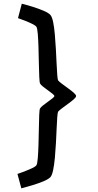

<svg xmlns="http://www.w3.org/2000/svg" viewBox="-20 -821 533 1041"><path d="M95.7 200.2 74.7 122.1Q91.3 116.7 113.5 108.2Q135.7 99.6 154.3 90.8Q172.9 82 177.2 75.2Q182.1 68.8 184.8 37.4Q187.5 5.9 188.7 -37.1Q189.9 -80.1 190.7 -122.8Q191.4 -165.5 192.6 -196.3Q193.8 -227.1 196.8 -232.4Q200.7 -239.3 212.6 -249Q224.6 -258.8 239 -268.8Q253.4 -278.8 263.9 -287.4Q274.4 -295.9 275.4 -300.3Q274.4 -304.7 263.9 -313.2Q253.4 -321.8 239.3 -331.8Q225.1 -341.8 212.9 -351.6Q200.7 -361.3 197.3 -368.2Q194.3 -373.5 192.9 -404.3Q191.4 -435.1 190.7 -477.8Q189.9 -520.5 188.7 -563.5Q187.5 -606.4 184.8 -637.9Q182.1 -669.4 177.2 -675.8Q172.9 -682.6 155 -691.4Q137.2 -700.2 115.5 -708.7Q93.8 -717.3 77.6 -722.7L98.1 -800.8Q125 -794.4 157.5 -784.2Q189.9 -773.9 216.8 -762.5Q243.7 -751 253.4 -739.7Q262.2 -730 268.1 -701.7Q273.9 -673.3 277.3 -634.5Q280.8 -595.7 283 -554Q285.2 -512.2 286.9 -475.3Q288.6 -438.5 290.5 -413.8Q292.5 -389.2 294.9 -385.3Q300.3 -378.4 315.7 -366.9Q331.1 -355.5 348.9 -342.5Q366.7 -329.6 379.6 -318.4Q392.6 -307.1 392.6 -300.3Q392.6 -293.5 379.6 -282.2Q366.7 -271 348.9 -258.1Q331.1 -245.1 315.7 -233.6Q300.3 -222.2 294.9 -215.3Q292.5 -211.4 290.5 -186.8Q288.6 -162.1 287.1 -125.2Q285.6 -88.4 283.4 -46.6Q281.2 -4.9 277.6 33.9Q273.9 72.8 268.1 101.1Q262.2 129.4 253.4 139.2Q243.2 150.4 215.8 161.9Q188.5 173.3 155.5 183.3Q122.6 193.4 95.7 200.2Z"/></svg>

Font: Kanchenjunga Medium
Style: Regular
Weight: 500
Version: Version 2.001